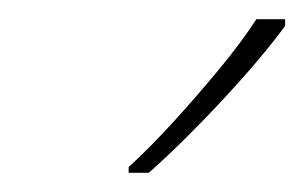

<svg xmlns="http://www.w3.org/2000/svg" viewBox="-20 -786 317 200"><path d="M114 -606V-612Q136 -632 161.5 -660Q187 -688 210 -716Q233 -744 247 -766H277V-759Q252 -725 212 -682Q172 -639 135 -606Z"/></svg>

Font: Noto Sans Disp Thin
Style: Italic
Weight: 100
Italic angle: -12°
Designer: Monotype Design Team
Foundry: Monotype Imaging Inc.
Version: Version 2.000;GOOG;noto-source:20170915:90ef993387c0